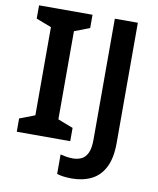

<svg xmlns="http://www.w3.org/2000/svg" viewBox="-98 -790 879 1068"><g transform="rotate(10 342.0 -255.5)"><path d="M337 0H35V-75L121 -108V-606L35 -639V-714H337V-639L251 -606V-108L337 -75ZM381 203Q353 203 332.5 200Q312 197 297 192V82Q312 86 330 89Q348 92 368 92Q394 92 415.5 82Q437 72 450 45.5Q463 19 463 -31V-714H593V-34Q593 50 566.5 102.5Q540 155 492 179Q444 203 381 203Z"/></g></svg>

Font: Noto Sans Lisu SemiBold
Style: Regular
Weight: 600
Designer: Monotype Design Team. David Williams.
Foundry: Monotype Imaging Inc.
Version: Version 2.102; ttfautohint (v1.8.4.7-5d5b)